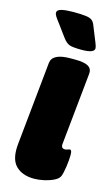

<svg xmlns="http://www.w3.org/2000/svg" viewBox="-114 -762 476 814"><g transform="rotate(15 124.0 -355.0)"><path d="M124 8Q71 8 42.5 -21.5Q14 -51 21 -118L58 -483Q63 -525 141 -525H162Q203 -525 220 -514.5Q237 -504 235 -483L203 -168Q200 -146 218 -146Q224 -146 230 -148.5Q236 -151 240 -151Q248 -151 248 -129Q248 -107 243.5 -76.5Q239 -46 233 -32Q227 -20 208.5 -11Q190 -2 167 3Q144 8 124 8ZM177 -572Q138 -572 123.5 -577.5Q109 -583 95 -602L56 -655Q45 -669 38.5 -679Q32 -689 32 -696Q32 -709 52 -713.5Q72 -718 102 -718Q138 -718 157 -715.5Q176 -713 184.5 -706.5Q193 -700 198 -687L227 -615Q233 -600 233 -593Q233 -572 177 -572Z"/></g></svg>

Font: Asap Semi Condensed Semi Condensed Black
Style: Italic
Weight: 900
Width: 4
Italic angle: -6°
Designer: Pablo Cosgaya
Foundry: Omnibus-Type
Version: Version 3.001; ttfautohint (v1.8.4.7-5d5b)